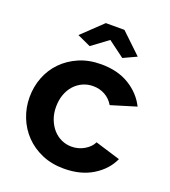

<svg xmlns="http://www.w3.org/2000/svg" viewBox="-135 -830 834 940"><g transform="rotate(20 282.0 -360.0)"><path d="M149 -629 255 -730H352L458 -629L389 -597L304 -660L219 -597ZM28 -262Q28 -317 47 -366Q66 -415 102 -452Q138 -489 189 -511Q240 -533 304 -533Q390 -533 450.5 -496Q511 -459 541 -399L410 -359Q393 -388 365 -403.5Q337 -419 303 -419Q274 -419 249 -407.5Q224 -396 205.5 -375.5Q187 -355 176.5 -326Q166 -297 166 -262Q166 -227 177 -198Q188 -169 206.5 -148Q225 -127 250 -115.5Q275 -104 303 -104Q339 -104 369.5 -122Q400 -140 412 -166L543 -126Q516 -66 454 -28Q392 10 305 10Q241 10 190 -12Q139 -34 103 -71.5Q67 -109 47.5 -158.5Q28 -208 28 -262Z"/></g></svg>

Font: Oxford Sans
Style: Bold
Weight: 700
Designer: Matt McInerney, Pablo Impallari, Rodrigo Fuenzalida
Foundry: Matt McInerney, Pablo Impallari, Rodrigo Fuenzalida
Version: Version 3.000g; ttfautohint (v1.5) -l 8 -r 28 -G 28 -x 14 -D